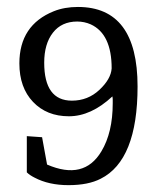

<svg xmlns="http://www.w3.org/2000/svg" viewBox="-20 -519 457 552"><path d="M107.1 -338.8Q107.1 -229.6 186.7 -229.6Q232.7 -229.6 265.8 -260.7Q299 -291.8 301 -322.4Q301 -421.4 240.8 -449Q222.4 -457.1 202 -457.1Q157.1 -457.1 132.1 -425Q107.1 -392.9 107.1 -338.8ZM204.1 -499Q375.5 -499 375.5 -270.4Q375.5 -58.2 269.4 -5.1Q233.7 13.3 177 13.3Q120.4 13.3 79.6 -8.2Q65.3 -15.3 57.1 -23.5V-127.6L101 -124.5L115.3 -45.9Q221.4 0 271.4 -83.7Q304.1 -137.8 304.1 -222.4V-232.7Q304.1 -236.7 303.1 -241.8Q241.8 -184.7 178.1 -184.7Q114.3 -184.7 75 -226Q35.7 -267.3 35.7 -336.7Q35.7 -446.9 134.7 -486.7Q165.3 -499 204.1 -499Z"/></svg>

Font: Suravaram
Style: Regular
Weight: 400
Designer: Purushoth Kumar Guthula
Foundry: SiliconAndhra, USA.
Version: Version 1.0.4; ttfautohint (v1.2.42-39fb)